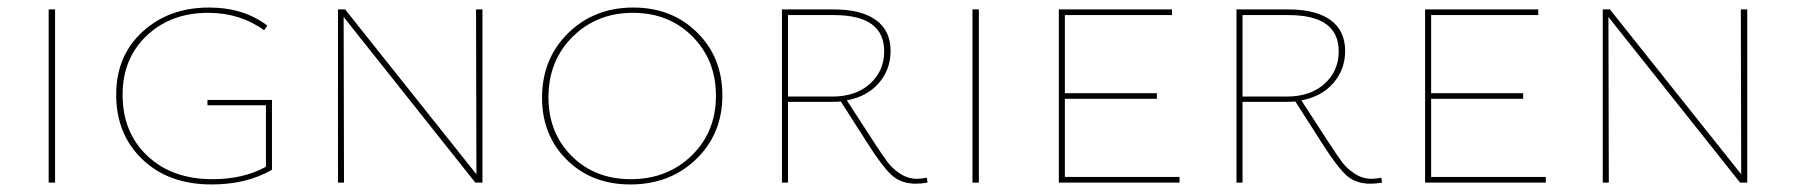

<svg xmlns="http://www.w3.org/2000/svg" viewBox="-20 -484 4756 509"><path d="M109 0V-459H126V0Z M530 -219H701V-34Q634 5 541 5Q427 5 357.5 -61.5Q288 -128 288 -233Q288 -336 358 -400Q428 -464 534 -464Q626 -464 689 -416L680 -404Q616 -450 532 -450Q433 -450 369 -389.5Q305 -329 305 -233Q305 -133 370.5 -71Q436 -9 543 -9Q626 -9 685 -42V-205H530Z M1242 -459H1259V0H1240L891 -439L892 0H876V-459H895L1243 -22Z M1651 5Q1549 5 1483 -60Q1417 -125 1417 -225Q1417 -328 1486 -396Q1555 -464 1659 -464Q1761 -464 1828 -398Q1895 -332 1895 -231Q1895 -129 1825.5 -62Q1756 5 1651 5ZM1652 -9Q1749 -9 1813.5 -71.5Q1878 -134 1878 -230Q1878 -325 1815.5 -387.5Q1753 -450 1658 -450Q1562 -450 1498 -386.5Q1434 -323 1434 -226Q1434 -132 1495.5 -70.5Q1557 -9 1652 -9Z M2437 -13 2439 0Q2423 3 2408 3Q2368 3 2343 -20.5Q2318 -44 2280 -104L2209 -215Q2201 -214 2185 -214H2069V0H2053V-459H2191Q2263 -459 2302 -431Q2341 -403 2341 -349Q2341 -300 2310 -264Q2279 -228 2225 -218L2295 -110Q2321 -70 2333.5 -53.5Q2346 -37 2366.5 -23.5Q2387 -10 2411 -10Q2423 -10 2437 -13ZM2069 -228H2186Q2249 -228 2286.5 -262Q2324 -296 2324 -348Q2324 -444 2191 -444H2069Z M2558 0V-459H2575V0Z M2803 -15H3107V0H2787V-459H3087V-444H2803V-237H3047V-222H2803Z M3642 -13 3644 0Q3628 3 3613 3Q3573 3 3548 -20.5Q3523 -44 3485 -104L3414 -215Q3406 -214 3390 -214H3274V0H3258V-459H3396Q3468 -459 3507 -431Q3546 -403 3546 -349Q3546 -300 3515 -264Q3484 -228 3430 -218L3500 -110Q3526 -70 3538.5 -53.5Q3551 -37 3571.5 -23.5Q3592 -10 3616 -10Q3628 -10 3642 -13ZM3274 -228H3391Q3454 -228 3491.5 -262Q3529 -296 3529 -348Q3529 -444 3396 -444H3274Z M3774 -15H4078V0H3758V-459H4058V-444H3774V-237H4018V-222H3774Z M4595 -459H4612V0H4593L4244 -439L4245 0H4229V-459H4248L4596 -22Z"/></svg>

Font: EauTestSC Thin
Style: Regular
Weight: 250
Designer: Christian Thalmann (Catharsis Fonts)
Version: Version 0.001;PS 000.001;hotconv 1.0.88;makeotf.lib2.5.64775